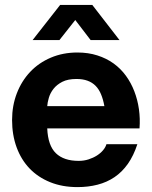

<svg xmlns="http://www.w3.org/2000/svg" viewBox="-20 -743 614 776"><path d="M170.9 -224.1Q173.8 -154.8 205.8 -123.8Q237.8 -92.8 297.9 -92.8Q319.3 -92.8 338.1 -98.9Q356.9 -105 371.8 -114.5Q386.7 -124 396.7 -136Q406.7 -147.9 410.2 -160.2H535.2Q520 -113.8 496.8 -80.8Q473.6 -47.9 442.9 -27.1Q412.1 -6.3 374.5 3.4Q336.9 13.2 293 13.2Q231.9 13.2 182.9 -6.6Q133.8 -26.4 99.6 -62Q65.4 -97.7 47.1 -147.7Q28.8 -197.8 28.8 -257.8Q28.8 -315.9 48.1 -366Q67.4 -416 102.1 -452.6Q136.7 -489.3 185.5 -510Q234.4 -530.8 293 -530.8Q336.9 -530.8 373.5 -519Q410.2 -507.3 439 -486.6Q467.8 -465.8 488.8 -437Q509.8 -408.2 522.9 -374Q536.1 -339.8 541.5 -301.8Q546.9 -263.7 543.9 -224.1ZM401.9 -314Q397 -341.3 388.4 -361.8Q379.9 -382.3 366.5 -396Q353 -409.7 334 -416.7Q314.9 -423.8 289.1 -423.8Q254.4 -423.8 231.9 -412.4Q209.5 -400.9 196.3 -384Q183.1 -367.2 177.5 -348.1Q171.9 -329.1 170.9 -314ZM353 -723.1 462.9 -581.1H346.2L284.2 -662.1L220.2 -581.1H111.8L223.1 -723.1Z"/></svg>

Font: XB Khoramshahr
Style: Bold
Weight: 700
Designer: Behnam
Foundry: Irmug
Version: Version 8.005 2009